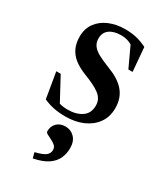

<svg xmlns="http://www.w3.org/2000/svg" viewBox="-180 -543 749 869"><g transform="rotate(30 194.0 -109.0)"><path d="M210 -467Q243.5 -467 269.2 -461Q295 -455 325 -440.5L335.5 -316H313.5L255 -442L293 -399Q271.5 -417.5 252.2 -425.8Q233 -434 209 -434Q170 -434 148 -417.5Q126 -401 126 -370.5Q126 -349 137 -333.8Q148 -318.5 171.2 -305.8Q194.5 -293 232 -278.5Q260 -268 281.8 -254.5Q303.5 -241 318.8 -223.8Q334 -206.5 342 -184.5Q350 -162.5 350 -134Q350 -88.5 326.5 -56Q303 -23.5 263 -6.2Q223 11 173 11Q138 11 110.2 5.2Q82.5 -0.5 57.5 -12L35 -146H58L132.5 -8L81.5 -43.5Q98.5 -35 112.2 -30Q126 -25 139.2 -23Q152.5 -21 165.5 -21Q210.5 -21 239.2 -40.8Q268 -60.5 268 -100.5Q268 -119.5 260.2 -133.2Q252.5 -147 237.5 -158Q222.5 -169 201.5 -179Q180.5 -189 154.5 -199Q119 -213 95.5 -231.5Q72 -250 60 -275.5Q48 -301 48 -335.5Q48 -377 69.8 -406.5Q91.5 -436 128.5 -451.5Q165.5 -467 210 -467ZM132.5 220.5Q172 211 186.2 199.5Q200.5 188 200.5 171Q200.5 156.5 190.8 147.8Q181 139 168 133Q155 127 145.2 121.5Q135.5 116 135.5 109.5Q135.5 82.5 152.5 66Q169.5 49.5 197 49.5Q225 49.5 244.2 69.2Q263.5 89 263.5 124.5Q263.5 153 252.5 177.8Q241.5 202.5 214.8 221Q188 239.5 140 249Z"/></g></svg>

Font: Newsreader 36pt Medium
Style: Regular
Weight: 500
Designer: Hugues Gentile
Foundry: Production Type
Version: Version 1.003